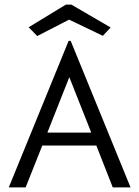

<svg xmlns="http://www.w3.org/2000/svg" viewBox="-20 -811 603 831"><path d="M468 0 397 -181H163L91 0H18L277 -634H286L545 0ZM280 -477 185 -237H375ZM141 -655 104 -693 265 -791H289L459 -692L425 -656L279 -726Z"/></svg>

Font: Inconsolata SemiExpanded Thin
Style: Regular
Weight: 100
Width: 6
Monospace: yes
Designer: Raph Levien, Cyreal, Brenton Simpson
Foundry: Raph Levien, Cyreal, Google
Version: Version 3.100; ttfautohint (v1.8.4.7-5d5b)